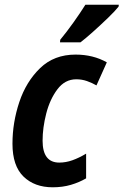

<svg xmlns="http://www.w3.org/2000/svg" viewBox="-20 -786 525 816"><path d="M322 -606Q343 -622 376 -651.5Q409 -681 439.5 -710.5Q470 -740 484 -758L485 -766H343Q321 -731 292.5 -691Q264 -651 236 -617L235 -606ZM346 -28V-133Q316 -115 288 -105Q260 -95 232 -95Q161 -95 161 -188Q161 -243 176.5 -303.5Q192 -364 224 -406.5Q256 -449 304 -449Q328 -449 349.5 -441.5Q371 -434 390 -423L434 -521Q376 -554 301 -554Q210 -554 150.5 -496.5Q91 -439 62 -352Q33 -265 33 -175Q33 -81 80 -35.5Q127 10 204 10Q246 10 281.5 -0.5Q317 -11 346 -28Z"/></svg>

Font: Noto Sans UI SemiCondensed
Style: Bold Italic
Weight: 700
Width: 4
Designer: Monotype Design Team
Foundry: Monotype Imaging Inc.
Version: 1.001